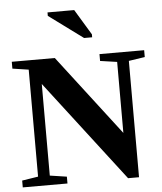

<svg xmlns="http://www.w3.org/2000/svg" viewBox="-59 -945 841 997"><g transform="rotate(-5 361.0 -447.0)"><path d="M564 -606.4 476.1 -619.1V-654.8H709V-619.1L625 -606.4V0H567.9L164.1 -526.4V-48.8L252 -35.6V0H19V-35.6L103 -48.8V-606.4L19 -619.1V-654.8H243.2L564 -236.3ZM403.8 -745.1 226.1 -876V-894H365.2L445.8 -760.7V-745.1Z"/></g></svg>

Font: Tinos
Style: Bold
Weight: 700
Designer: Steve Matteson
Foundry: Monotype Imaging Inc.
Version: Version 1.23